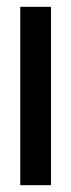

<svg xmlns="http://www.w3.org/2000/svg" viewBox="-20 -542 208 562"><path d="M39.3 0V-522H129.3V0Z"/></svg>

Font: Bricolage Grotesque 96pt ExtraBold SemiCondensed
Style: Regular
Weight: 800
Width: 4
Version: Version 1.001;gftools[0.9.33.dev8+g029e19f]